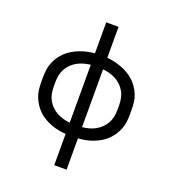

<svg xmlns="http://www.w3.org/2000/svg" viewBox="-165 -860 1081 1200"><g transform="rotate(20 375.0 -260.0)"><path d="M334 215V7Q309 5 284.5 0.5Q260 -4 236.5 -13Q213 -22 191 -34.5Q169 -47 151 -64Q133 -81 119 -102Q105 -123 95.5 -146Q86 -169 83 -194Q80 -219 80 -244V-276Q80 -301 83 -326Q86 -351 95.5 -374.5Q105 -398 119 -418.5Q133 -439 151.5 -456Q170 -473 191.5 -485.5Q213 -498 236.5 -507Q260 -516 284.5 -521.5Q309 -527 334 -529V-735H416V-529Q441 -527 465.5 -521.5Q490 -516 513.5 -507Q537 -498 558.5 -485.5Q580 -473 598.5 -456Q617 -439 631 -418.5Q645 -398 654.5 -374.5Q664 -351 667 -326Q670 -301 670 -276V-244Q670 -219 667 -194Q664 -169 654.5 -146Q645 -123 631 -102Q617 -81 599 -64Q581 -47 559 -34.5Q537 -22 513.5 -13Q490 -4 465.5 0.5Q441 5 416 7V215ZM334 -68V-453Q311 -450 289 -444Q267 -438 247 -427Q227 -416 210.5 -400Q194 -384 183 -364Q172 -344 167.5 -321.5Q163 -299 163 -276V-244Q163 -221 167.5 -198.5Q172 -176 183 -156Q194 -136 210.5 -120Q227 -104 247 -93Q267 -82 289 -76Q311 -70 334 -68ZM416 -68Q439 -70 461 -76Q483 -82 503 -93Q523 -104 539.5 -120Q556 -136 567 -156Q578 -176 582.5 -198.5Q587 -221 587 -244V-276Q587 -299 582.5 -321.5Q578 -344 567 -364Q556 -384 539.5 -400Q523 -416 503 -427Q483 -438 461 -444Q439 -450 416 -452Z"/></g></svg>

Font: Zed Sans Extended
Style: Regular
Weight: 400
Width: 7
Designer: Belleve Invis
Foundry: Belleve Invis
Version: Version 1.0.0; ttfautohint (v1.8.4)